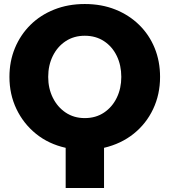

<svg xmlns="http://www.w3.org/2000/svg" viewBox="-20 -733 845 956"><path d="M307 203V3Q222 -16 159.5 -66.5Q97 -117 62 -190Q27 -263 27 -350Q27 -428 54.5 -494Q82 -560 131.5 -609Q181 -658 250 -685.5Q319 -713 402 -713Q486 -713 554.5 -685.5Q623 -658 673 -609Q723 -560 750 -494Q777 -428 777 -350Q777 -263 742.5 -190Q708 -117 645.5 -67Q583 -17 498 3V203ZM402 -145Q457 -145 498 -172.5Q539 -200 561.5 -246.5Q584 -293 584 -350Q584 -408 561.5 -454.5Q539 -501 498 -528Q457 -555 402 -555Q348 -555 307 -528Q266 -501 243 -454.5Q220 -408 220 -350Q220 -293 243 -246.5Q266 -200 307 -172.5Q348 -145 402 -145Z"/></svg>

Font: MuseoModerno ExtraBold
Style: Regular
Weight: 800
Designer: Pablo Cosgaya, Héctor Gatti, Marcela Romero, and the Authors of The MuseoModerno Project.
Foundry: Omnibus-Type Team
Version: Version 1.001